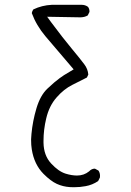

<svg xmlns="http://www.w3.org/2000/svg" viewBox="-20 -786 540 793"><path d="M109.9 -232.4Q108.4 -218.3 108.4 -210Q108.4 -185.5 111.3 -168.9Q121.1 -106.9 159.7 -67.9Q189.5 -38.1 214.6 -26.6Q239.7 -15.1 268.6 -13.2Q276.9 -12.7 285.6 -12.7Q310.5 -12.7 333.5 -17.1Q361.3 -22 385.3 -38.1L392.6 -52.7Q393.1 -56.2 393.1 -59.6Q393.1 -72.3 386.7 -81.5L372.1 -89.4Q371.6 -89.4 371.1 -89.4Q358.4 -89.4 347.7 -78.1Q326.7 -61 297.9 -61Q276.4 -61 251 -68.8Q221.2 -78.1 190.9 -111.1Q160.6 -144 159.7 -196.8Q159.7 -200.7 159.7 -204.6Q159.7 -250.5 170.9 -296.9Q183.1 -349.1 213.9 -383.8Q243.7 -418 278.8 -435.5L338.9 -465.8L344.7 -478Q342.8 -501.5 328.1 -520.5Q311 -543.5 276.4 -585Q241.7 -626.5 190.4 -695.3L174.8 -716.8L311.5 -714.4Q329.1 -714.4 342.3 -722.2L349.1 -735.8Q349.6 -737.3 349.6 -738.3Q349.6 -750 343.3 -757.8Q332 -766.1 317.4 -766.1H193.8Q153.3 -764.2 117.7 -747.1Q112.8 -740.2 111.3 -731.9Q129.9 -681.2 167.7 -636.2Q205.6 -591.3 284.2 -499.5Q254.9 -482.4 244.4 -475.6Q233.9 -468.8 226.1 -462.9Q207.5 -449.7 175.8 -419.9Q146.5 -392.1 130.6 -338.9Q114.7 -285.6 109.9 -232.4Z"/></svg>

Font: NaikaiFont
Style: ExtraLight
Weight: 200
Version: Version 1.89